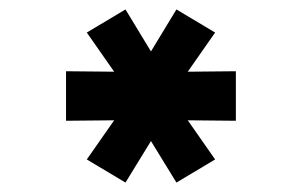

<svg xmlns="http://www.w3.org/2000/svg" viewBox="-20 -743 640 407"><path d="M246 -356 164 -405 222 -488 120 -487V-592L222 -591L164 -674L246 -723L300 -634L354 -723L436 -674L378 -591L480 -592V-487L378 -488L436 -405L354 -356L300 -444Z"/></svg>

Font: Geist Mono UltraBlack
Style: Regular
Weight: 900
Monospace: yes
Designer: Basement.studio, Andrés Briganti, Mateo Zaragoza
Foundry: Basement.studio, Vercel, Andrés Briganti, Guido Ferreyra, Mateo Zaragoza
Version: Version 1.400; ttfautohint (v1.8.4.7-5d5b)